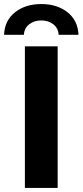

<svg xmlns="http://www.w3.org/2000/svg" viewBox="-40 -929 408 949"><path d="M83 0V-700H245V0ZM-20 -757Q-17 -828 34.5 -868.5Q86 -909 164 -909Q242 -909 293.5 -868.5Q345 -828 348 -757H250Q248 -790 223.5 -809Q199 -828 164 -828Q129 -828 104.5 -809Q80 -790 78 -757Z"/></svg>

Font: Montserrat
Style: Bold
Weight: 700
Designer: Julieta Ulanovsky
Foundry: Julieta Ulanovsky
Version: Version 9.000; ttfautohint (v1.8.4.7-5d5b)